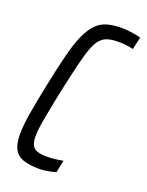

<svg xmlns="http://www.w3.org/2000/svg" viewBox="-135 -764 643 841"><g transform="rotate(20 187.0 -344.0)"><path d="M156 8Q109 8 80 -2Q51 -12 37.5 -37Q24 -62 24 -107Q24 -147 33.5 -204.5Q43 -262 60 -344Q78 -432 93.5 -493.5Q109 -555 126.5 -594.5Q144 -634 165.5 -656.5Q187 -679 216 -687.5Q245 -696 285 -696Q301 -696 318 -694Q335 -692 350 -689.5Q365 -687 374 -683L361 -626Q351 -628 339 -630Q327 -632 315.5 -633Q304 -634 294 -634Q265 -634 244.5 -628.5Q224 -623 209 -607Q194 -591 182 -558.5Q170 -526 157.5 -474Q145 -422 128 -344Q111 -261 101 -206.5Q91 -152 91 -121Q91 -93 99.5 -78.5Q108 -64 125.5 -59Q143 -54 171 -54Q188 -54 208.5 -56.5Q229 -59 243 -62L231 -4Q221 -1 208 1.5Q195 4 181.5 6Q168 8 156 8Z"/></g></svg>

Font: Saira ExtraCondensed
Style: Italic
Weight: 400
Width: 2
Italic angle: -12°
Designer: Hector Gatti with collaboration of the Omnibus-Type team
Foundry: Omnibus-Type
Version: Version 1.101